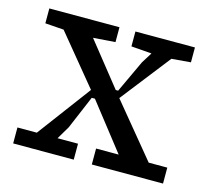

<svg xmlns="http://www.w3.org/2000/svg" viewBox="-80 -603 772 698"><g transform="rotate(15 306.0 -254.0)"><path d="M348 -452V-508H572V-452L500 -446L354 -259L518 -60H588V0H320V-60H405L269 -234H257L204 -109L175 -60H252V0H24V-60H97L247 -261L94 -447L24 -452V-508H288V-452L205 -446L334 -284H343L400 -406L425 -446Z"/></g></svg>

Font: Source Serif 4 Caption
Style: Regular
Weight: 400
Designer: Frank Grießhammer
Foundry: Adobe Systems Incorporated
Version: Version 4.004;hotconv 1.0.117;makeotfexe 2.5.65602